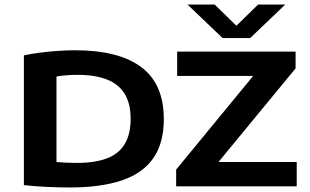

<svg xmlns="http://www.w3.org/2000/svg" viewBox="-20 -823 1370 848"><path d="M287.5 5Q240 5 186.5 2.5Q133 0 85.5 -5.5V-578.5Q118 -585.5 157 -590.5Q196 -595.5 236.2 -598.2Q276.5 -601 311.5 -601Q504.5 -601 604 -526.5Q703.5 -452 703.5 -297Q703.5 -191 657 -124.2Q610.5 -57.5 518 -26.2Q425.5 5 287.5 5ZM320 -103.5Q401 -103.5 453.5 -124Q506 -144.5 531.5 -187.8Q557 -231 557 -298.5Q557 -365 531 -408Q505 -451 452.5 -471.8Q400 -492.5 321 -492.5Q298.5 -492.5 272.8 -490.5Q247 -488.5 229.5 -485V-107.5Q249.5 -105.5 272 -104.5Q294.5 -103.5 320 -103.5ZM758 0V-74L1119.5 -513.5L1121.5 -487.5H762.5V-595H1285.5V-521L923.5 -81.5L921.5 -107.5H1290.5V0ZM963 -655 808 -803H928L1038.5 -695H1009.5L1120 -803H1240L1085 -655Z"/></svg>

Font: Encode Sans SC Expanded SemiBold
Style: Regular
Weight: 600
Width: 7
Designer: Multiple Designers
Foundry: Impallari Type
Version: Version 3.002